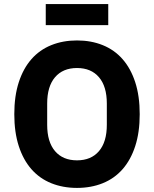

<svg xmlns="http://www.w3.org/2000/svg" viewBox="-20 -908 754 940"><path d="M50 0ZM357 12Q288 12 231 -11Q174 -34 134 -79.5Q94 -125 72 -192.5Q50 -260 50 -349Q50 -438 72 -505.5Q94 -573 134 -618.5Q174 -664 231 -687Q288 -710 357 -710Q426 -710 483 -687Q540 -664 580 -618.5Q620 -573 642 -505.5Q664 -438 664 -349Q664 -260 642 -192.5Q620 -125 580 -79.5Q540 -34 483 -11Q426 12 357 12ZM357 -123Q426 -123 464.5 -168Q503 -213 503 -297V-401Q503 -485 464.5 -530Q426 -575 357 -575Q288 -575 249.5 -530Q211 -485 211 -401V-297Q211 -213 249.5 -168Q288 -123 357 -123ZM204 -888H510V-785H204Z"/></svg>

Font: Aneliza ExtraBold
Style: Regular
Weight: 800
Designer: Mike Abbink, Paul van der Laan, Pieter van Rosmalen
Foundry: Bold Monday
Version: Version 3.001;September 8, 2019;FontCreator 11.5.0.2425 64-b